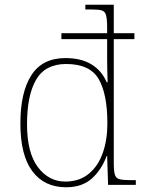

<svg xmlns="http://www.w3.org/2000/svg" viewBox="-20 -780 610 810"><path d="M259 10Q167 10 116.5 -57.5Q66 -125 66 -259Q66 -391 112.5 -463Q159 -535 256 -535Q323 -535 366.5 -508Q410 -481 430 -433H434Q433 -461 432.5 -487.5Q432 -514 432 -535V-615H239V-640H432V-662Q432 -699 427.5 -715.5Q423 -732 409.5 -736Q396 -740 367 -740H340V-760H460V-640H547V-615H460V-94Q460 -59 464.5 -43.5Q469 -28 484 -24Q499 -20 532 -20H553V0H436L432 -122H430Q408 -63 367 -26.5Q326 10 259 10ZM258 -14Q317 -15 356 -48Q395 -81 414 -136Q433 -191 433 -259Q433 -384 396 -447Q359 -510 259 -510Q171 -510 132.5 -444Q94 -378 94 -256Q94 -135 140.5 -74Q187 -13 258 -14Z"/></svg>

Font: Noto Serif Tamil Thin
Style: Italic
Weight: 100
Italic angle: -12°
Designer: Indian Type Foundry, Tom Grace, and the Monotype Design Team
Foundry: Monotype Imaging Inc.
Version: Version 2.003; ttfautohint (v1.8.4.7-5d5b)